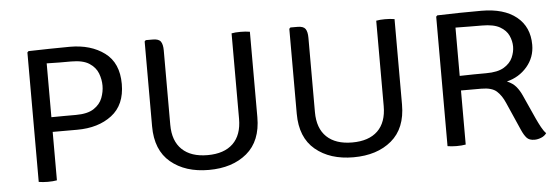

<svg xmlns="http://www.w3.org/2000/svg" viewBox="-42 -664 2314 794"><g transform="rotate(-5 1115.5 -267.0)"><path d="M468.5 -373.5Q468.5 -287 412.2 -244Q356 -201 268 -201H166.5V0Q150.5 3 128.5 3Q119 3 108.8 2.2Q98.5 1.5 91 0V-537.5L96 -542.5Q143.5 -543.5 183.8 -544.5Q224 -545.5 268 -545.5Q355 -545.5 411.8 -503.2Q468.5 -461 468.5 -373.5ZM166.5 -485.5V-262Q193 -262.5 222.8 -262.5Q252.5 -262.5 268 -262.5Q317 -262.5 343 -279.8Q369 -297 378.8 -322.8Q388.5 -348.5 388.5 -373.5Q388.5 -399.5 378.8 -425Q369 -450.5 343 -467.5Q317 -484.5 268 -484.5Q247 -484.5 219 -484.5Q191 -484.5 166.5 -485.5Z M1015 -188Q1015 -89 954.8 -38.5Q894.5 12 796.5 12Q699 12 638.5 -38.5Q578 -89 578 -188V-540.5L583 -545.5H612.5Q637 -545.5 645.2 -533.5Q653.5 -521.5 653.5 -496.5V-188Q653.5 -120.5 690.8 -85Q728 -49.5 796.5 -49.5Q865.5 -49.5 902.2 -85Q939 -120.5 939 -188V-542.5Q953.5 -545.5 975.5 -545.5Q985.5 -545.5 996 -544.8Q1006.5 -544 1015 -542.5Z M1615.5 -188Q1615.5 -89 1555.2 -38.5Q1495 12 1397 12Q1299.5 12 1239 -38.5Q1178.5 -89 1178.5 -188V-540.5L1183.5 -545.5H1213Q1237.5 -545.5 1245.8 -533.5Q1254 -521.5 1254 -496.5V-188Q1254 -120.5 1291.2 -85Q1328.5 -49.5 1397 -49.5Q1466 -49.5 1502.8 -85Q1539.5 -120.5 1539.5 -188V-542.5Q1554 -545.5 1576 -545.5Q1586 -545.5 1596.5 -544.8Q1607 -544 1615.5 -542.5Z M2173.5 -387Q2173.5 -335 2140.2 -296.2Q2107 -257.5 2056 -245Q2080 -235 2093.8 -218.5Q2107.5 -202 2117.5 -179L2161.5 -81.5Q2170.5 -62 2179.8 -45Q2189 -28 2199 -18Q2191 -6.5 2176.8 -0.8Q2162.5 5 2149 5Q2127 5 2116.5 -6.8Q2106 -18.5 2096.5 -40L2045 -157Q2031.5 -188.5 2011.5 -206.5Q1991.5 -224.5 1948 -224.5H1863.5V0Q1847.5 3 1825.5 3Q1816 3 1805.8 2.2Q1795.5 1.5 1788 0V-537.5L1793 -542.5Q1841.5 -544 1885.8 -544.8Q1930 -545.5 1976 -545.5Q2069.5 -545.5 2121.5 -503.5Q2173.5 -461.5 2173.5 -387ZM1863.5 -485.5V-285Q1893.5 -286 1922.5 -286.2Q1951.5 -286.5 1973.5 -286.5Q2021.5 -286.5 2047.5 -302.2Q2073.5 -318 2083.8 -341.2Q2094 -364.5 2094 -386.5Q2094 -409.5 2083.8 -432.2Q2073.5 -455 2047.5 -469.8Q2021.5 -484.5 1974 -484.5Q1952 -484.5 1920 -484.8Q1888 -485 1863.5 -485.5Z"/></g></svg>

Font: Signika SC Light
Style: Regular
Weight: 300
Designer: Anna Giedryś
Foundry: Anna Giedryś
Version: Version 2.000; ttfautohint (v1.8.3) -l 8 -r 50 -G 200 -x 9 -